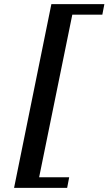

<svg xmlns="http://www.w3.org/2000/svg" viewBox="-20 -709 524 927"><path d="M483.9 -689 474.1 -638.2H329.1L168.9 147H314L304.2 198.2H47.9L228 -689Z"/></svg>

Font: Linux Libertine
Style: Semibold Italic
Weight: 600
Italic angle: -11.5°
Designer: Philipp H. Poll
Foundry: Philipp H. Poll
Version: Version 5.1.2 ; ttfautohint (v0.9)